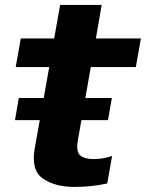

<svg xmlns="http://www.w3.org/2000/svg" viewBox="-20 -748 590 776"><path d="M40.5 -262.5H416.5L432 -352H56ZM281.5 7.5Q349.5 7.5 413.5 -6.5L433 -117.5Q395.5 -105 358 -105Q321.5 -105 304 -120Q286.5 -135 295 -183L347 -477H529L549.5 -592.5H367.5L391 -728H223L199 -592.5H64L43.5 -477H179L120 -146Q105 -59.5 153.8 -26Q202.5 7.5 281.5 7.5Z"/></svg>

Font: Anybody Thin
Style: Bold Italic
Weight: 700
Italic angle: -10°
Version: Version 1.113;gftools[0.9.25]